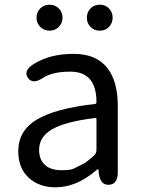

<svg xmlns="http://www.w3.org/2000/svg" viewBox="-20 -787 604 820"><path d="M217 13Q147 13 102.5 -28Q58 -69 58 -141Q58 -229 137.5 -276.5Q217 -324 386 -343Q392 -344 392 -351Q392 -481 280 -481Q203 -481 163 -454Q119 -425 99 -455Q79 -485 123 -513Q192 -557 295 -557Q391 -557 439 -496Q483 -439 483 -334V-51Q483 0 446 2Q409 5 402 -46L401 -58Q400 -65 398.5 -65Q397 -65 384 -54Q303 13 217 13ZM243 -60Q281 -60 295 -67Q318 -78 341 -90Q350 -95 381 -122Q392 -132 392 -147V-279Q392 -284 387 -283Q259 -268 201 -234Q147 -202 147 -147Q147 -103 175 -80Q200 -60 243 -60ZM191.5 -656Q168 -656 152 -672Q136 -688 136 -711.5Q136 -735 152 -751Q168 -767 191.5 -767Q215 -767 231 -751Q247 -735 247 -711.5Q247 -688 231 -672Q215 -656 191.5 -656ZM406 -656Q382 -656 366.5 -672Q351 -688 351 -711.5Q351 -735 366.5 -751Q382 -767 406 -767Q430 -767 445.5 -751Q461 -735 461 -711.5Q461 -688 445.5 -672Q430 -656 406 -656Z"/></svg>

Font: Resource Han Rounded KR
Style: Regular
Weight: 400
Designer: Cyano Hao (round all glyphs); Ryoko NISHIZUKA 西塚涼子 (kana, bopomofo & ideographs); Paul D. Hunt (Latin, Greek & Cyrillic)
Foundry: Cyano Hao
Version: 0.990